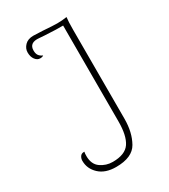

<svg xmlns="http://www.w3.org/2000/svg" viewBox="-177 -784 774 881"><g transform="rotate(-30 209.5 -344.0)"><path d="M53 -90Q53 -102 59.5 -112Q66 -122 79 -122H82Q80 -114 80 -100Q80 -56 108.5 -36Q137 -16 172 -16Q238 -16 262.5 -52.5Q287 -89 287 -164V-633V-672Q259 -671 190 -675L163 -677Q112 -682 112 -640Q112 -624 118.5 -614.5Q125 -605 139 -599Q133 -594 121 -594Q106 -594 95 -608.5Q84 -623 84 -646Q84 -667 100 -683.5Q116 -700 145 -700L194 -698Q248 -694 269 -694Q294 -694 320 -698Q317 -676 317 -631V-161Q317 -89 288.5 -38.5Q260 12 174 12Q117 12 85 -18Q53 -48 53 -90Z"/></g></svg>

Font: Arima Madurai Thin
Style: Regular
Weight: 250
Designer: Joana Correia and Natanael Gama
Foundry: NDISCOVER
Version: Version 1.019; ttfautohint (v1.5) -l 7 -r 28 -G 50 -x 13 -D 